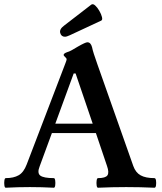

<svg xmlns="http://www.w3.org/2000/svg" viewBox="-22 -876 757 899"><path d="M5 3Q0 3 -1.5 -8Q-3 -19 -1.5 -30.5Q0 -42 5 -42Q42 -42 65.5 -55.5Q89 -69 103 -106L284 -579Q290 -594 290 -598Q290 -603 283 -609Q276 -615 276 -619Q276 -626 293 -632Q301 -634 314 -641Q327 -648 343 -658Q378 -678 387 -678Q403 -678 409 -655Q411 -644 417.5 -623.5Q424 -603 434 -575L602 -99Q613 -68 636.5 -55Q660 -42 701 -42Q707 -42 708.5 -30.5Q710 -19 708.5 -8Q707 3 701 3Q635 0 569 0Q503 0 437 3Q432 3 430.5 -8Q429 -19 430.5 -30.5Q432 -42 437 -42Q472 -42 481 -55Q490 -68 479 -99L427 -253H221L164 -98Q151 -66 166.5 -54Q182 -42 230 -42Q235 -42 236.5 -30.5Q238 -19 236.5 -8Q235 3 230 3Q173 0 118 0Q62 0 5 3ZM237 -297H412L332 -532H323ZM282 -704Q265 -704 260 -721.5Q255 -739 278 -756L405 -854Q413 -860 423.5 -850.5Q434 -841 443 -825.5Q452 -810 455.5 -796Q459 -782 451 -779L305 -711Q298 -708 292.5 -706Q287 -704 282 -704Z"/></svg>

Font: Junicode
Style: Bold
Weight: 700
Designer: Peter S. Baker
Version: Version 2.100; ttfautohint (v1.8.4)